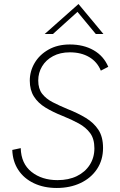

<svg xmlns="http://www.w3.org/2000/svg" viewBox="-20 -926 594 954"><path d="M262 8Q198 8 148.5 -15.5Q99 -39 71 -81.5Q43 -124 41 -181L83 -190Q85 -113 136.5 -72Q188 -31 266 -31Q321 -31 362 -51Q403 -71 426 -107Q449 -143 449 -189Q449 -236 428 -264.5Q407 -293 371.5 -312.5Q336 -332 291 -350Q243 -369 206 -391.5Q169 -414 148.5 -446.5Q128 -479 128 -525Q128 -572 152 -613Q176 -654 221 -679.5Q266 -705 327 -705Q395 -705 445 -676.5Q495 -648 518 -594L481 -575Q463 -619 423 -642.5Q383 -666 327 -666Q279 -666 243.5 -647Q208 -628 189 -596Q170 -564 170 -526Q170 -485 189.5 -460Q209 -435 242 -418Q275 -401 316 -384Q367 -364 406.5 -340Q446 -316 469 -281Q492 -246 492 -191Q492 -131 462 -86Q432 -41 380 -16.5Q328 8 262 8ZM202 -757 370 -906 494 -757H456L365 -867L243 -757Z"/></svg>

Font: Hanken Grotesk ExtraLight
Style: Italic
Weight: 250
Italic angle: -8°
Designer: Alfredo Marco Pradil
Foundry: Hanken Design Co.
Version: Version 3.013